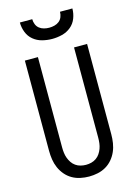

<svg xmlns="http://www.w3.org/2000/svg" viewBox="-141 -1028 781 1109"><g transform="rotate(-15 250.0 -473.5)"><path d="M250 8Q224 8 198 2.5Q172 -3 149.5 -16Q127 -29 110 -49Q93 -69 82.5 -93Q72 -117 68 -143Q64 -169 64 -195V-735H142V-195Q142 -179 144 -162.5Q146 -146 151.5 -131Q157 -116 166 -102.5Q175 -89 188.5 -79.5Q202 -70 218 -66Q234 -62 250 -62Q266 -62 282 -66Q298 -70 311.5 -79.5Q325 -89 334 -102.5Q343 -116 348.5 -131Q354 -146 356 -162.5Q358 -179 358 -195V-735H436V-195Q436 -169 432 -143Q428 -117 417.5 -93Q407 -69 390 -49Q373 -29 350.5 -16Q328 -3 302 2.5Q276 8 250 8ZM250 -815Q220 -815 190.5 -822.5Q161 -830 138 -849Q115 -868 104 -896.5Q93 -925 93 -955H167Q167 -939 173 -924Q179 -909 191 -899.5Q203 -890 218.5 -886Q234 -882 250 -882Q266 -882 281.5 -886Q297 -890 309 -899.5Q321 -909 327 -924Q333 -939 333 -955H407Q407 -925 396 -896.5Q385 -868 362 -849Q339 -830 309.5 -822.5Q280 -815 250 -815Z"/></g></svg>

Font: Iosevka Fuck
Style: Regular
Weight: 400
Monospace: yes
Designer: Belleve Invis
Foundry: Belleve Invis
Version: Version 28.0.7; ttfautohint (v1.8.3)